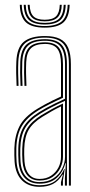

<svg xmlns="http://www.w3.org/2000/svg" viewBox="-20 -752 366 778"><path d="M259.2 0V-492Q259.2 -549.5 236.8 -574.5Q214.2 -599.5 162.2 -599.5Q108.8 -599.5 82.6 -577.6Q56.5 -555.8 54.2 -501.8Q53.2 -479.8 53.6 -454.5Q54 -429.2 55.2 -404H47.2Q46 -429.8 45.6 -454.9Q45.2 -480 46.2 -502Q48.5 -560 76.9 -583Q105.2 -606 162.2 -606Q199.8 -606 222.9 -594.5Q246 -583 256.6 -557.9Q267.2 -532.8 267.2 -492V0ZM140.2 -14.2Q173.8 -14.2 196.8 -29.6Q219.8 -45 231.6 -68.5Q243.5 -92 243.5 -116.5V-343.5Q214 -330.5 188.1 -316.9Q162.2 -303.2 144 -292Q101 -265.5 82.2 -233.6Q63.5 -201.8 62.2 -150Q62 -134 62.1 -123.1Q62.2 -112.2 63.2 -96.8Q66.2 -56.5 86.5 -35.4Q106.8 -14.2 140.2 -14.2ZM140.2 -20.5Q109.5 -20.5 91.8 -40.6Q74 -60.8 71.2 -97.8Q70 -115.5 70 -125.4Q70 -135.2 70.2 -149.5Q71.5 -199.8 89.2 -230Q107 -260.2 148.5 -285.8Q167.8 -297.5 190.4 -310Q213 -322.5 235.2 -332.5V-116.5Q235.2 -94 224.8 -71.9Q214.2 -49.8 193.2 -35.1Q172.2 -20.5 140.2 -20.5ZM140.2 -27Q167.5 -27 186.9 -39.9Q206.2 -52.8 216.8 -73.2Q227.2 -93.8 227.2 -116.5V-320.8Q207 -311.2 189.2 -301Q171.5 -290.8 152.2 -279Q112.8 -254.8 96.1 -225.9Q79.5 -197 78.2 -149.2Q78 -136.8 78 -126Q78 -115.2 79.2 -97.5Q81.8 -63.8 97.5 -45.4Q113.2 -27 140.2 -27ZM140.2 5Q95.8 5 69.4 -20.9Q43 -46.8 39.2 -96Q38.2 -111 38.1 -123.1Q38 -135.2 38.2 -151Q39.5 -201 58.5 -239.5Q77.5 -278 131.5 -311.2Q144.8 -319.2 159.8 -327.5Q174.8 -335.8 191.6 -344.1Q208.5 -352.5 227.2 -360.8V-492Q227.2 -535 212.2 -554.5Q197.2 -574 162.2 -574Q124 -574 105.9 -556.8Q87.8 -539.5 86.2 -500.5Q85.2 -478.5 85.6 -454.2Q86 -430 87.2 -404H79.2Q77.8 -433 77.6 -457Q77.5 -481 78.2 -500.8Q80 -542.5 99.6 -561.5Q119.2 -580.5 162.2 -580.5Q201.2 -580.5 218.2 -559.5Q235.2 -538.5 235.2 -492V-355.8Q206.5 -343 179.8 -329.4Q153 -315.8 135.5 -304.8Q89.2 -276.2 68.4 -241.1Q47.5 -206 46.2 -150.8Q46 -135 46.1 -123.4Q46.2 -111.8 47.2 -96.2Q50.8 -50.5 74.9 -26Q99 -1.5 140.2 -1.5Q182.5 -1.5 205.1 -20Q227.8 -38.5 240.2 -67.2H242.2L235 -20.5V0H227V-13.8L235 -44.5H233Q216.8 -18 194.5 -6.5Q172.2 5 140.2 5ZM243 0V-29.5L246.8 -90.8H244.8Q235.5 -54.8 209.9 -31.2Q184.2 -7.8 140.2 -7.8Q101.8 -7.8 80 -31.4Q58.2 -55 55.2 -96.8Q54.2 -113 54.1 -124.1Q54 -135.2 54.2 -150.2Q55.5 -204.2 75.4 -237.6Q95.2 -271 140 -298.5Q152.5 -306.2 168.1 -314.8Q183.8 -323.2 202.8 -332.6Q221.8 -342 243.5 -351.8V-492Q243.5 -542 224.6 -564.4Q205.8 -586.8 162.2 -586.8Q114.8 -586.8 93.5 -566.6Q72.2 -546.5 70.2 -501Q69.5 -482.8 69.6 -457.6Q69.8 -432.5 71.2 -404H63.2Q61.8 -432.2 61.6 -457.1Q61.5 -482 62.2 -501.2Q64.2 -550.5 87.6 -571.9Q111 -593.2 162.2 -593.2Q210 -593.2 230.6 -569.5Q251.2 -545.8 251.2 -492V0ZM161.2 -640Q108.5 -640 85.1 -661.5Q61.8 -683 60.2 -732.5H68.2Q69.5 -686.5 91.2 -666.5Q113 -646.5 161.2 -646.5Q209.8 -646.5 231.4 -666.5Q253 -686.5 254.2 -732.5H262.2Q260.8 -683 237.4 -661.5Q214 -640 161.2 -640ZM161.2 -652.8Q117 -652.8 97.2 -671.2Q77.5 -689.8 76.2 -732.5H84.2Q85.5 -693.2 103.4 -676.2Q121.2 -659.2 161.2 -659.2Q201.5 -659.2 219.4 -676.2Q237.2 -693.2 238.2 -732.5H246.2Q245 -689.8 225.2 -671.2Q205.5 -652.8 161.2 -652.8ZM161.2 -665.5Q125.5 -665.5 109.5 -681.1Q93.5 -696.8 92.2 -732.5H100.2Q101.2 -700 115.4 -686Q129.5 -672 161.2 -672Q193 -672 207.1 -686Q221.2 -700 222.2 -732.5H230.2Q229.2 -696.8 213.1 -681.1Q197 -665.5 161.2 -665.5Z"/></svg>

Font: Big Shoulders Inline Text Thin Thin
Style: Regular
Weight: 250
Version: Version 2.002